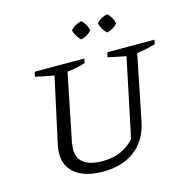

<svg xmlns="http://www.w3.org/2000/svg" viewBox="-124 -988 1096 1118"><g transform="rotate(-15 424.0 -429.5)"><path d="M362 10Q257 10 198.5 -34Q140 -78 140 -157Q140 -166 141 -177Q142 -188 145 -204L232 -604L120 -626L126 -655H425L420 -629Q398 -621 371.5 -615.5Q345 -610 311 -606L229 -200Q228 -187 226.5 -177.5Q225 -168 225 -160Q225 -105 263 -77.5Q301 -50 374 -50Q436 -50 482 -69.5Q528 -89 567 -131L666 -604L558 -626L564 -655H848L843 -629Q820 -622 793 -616Q766 -610 731 -606L652 -214Q631 -107 555.5 -48.5Q480 10 362 10ZM465 -869Q479 -856 488.5 -839Q498 -822 501 -804Q489 -790 471.5 -780Q454 -770 436 -767Q422 -781 412 -798Q402 -815 398 -832Q412 -847 429 -856.5Q446 -866 465 -869ZM621 -869Q636 -855 645 -838.5Q654 -822 657 -804Q644 -789 627 -779.5Q610 -770 593 -767Q579 -779 569 -796Q559 -813 554 -832Q568 -847 585 -856.5Q602 -866 621 -869Z"/></g></svg>

Font: Piazzolla Thin
Style: Italic
Weight: 400
Italic angle: -11.3°
Version: Version 2.005